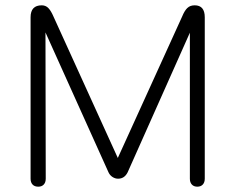

<svg xmlns="http://www.w3.org/2000/svg" viewBox="-20 -696 886 722"><path d="M95 -24V-631Q95 -676 137 -676Q152 -676 162 -665.5Q172 -655 181 -634L423 -102L665 -634Q674 -656 684.5 -666Q695 -676 712 -676Q750 -676 750 -631V-24Q750 -10 742.5 -2Q735 6 722 6Q709 6 701.5 -2Q694 -10 694 -24V-573L460 -48Q448 -24 424 -24Q413 -24 403 -30.5Q393 -37 388 -48L151 -574L152 -24Q152 -10 144.5 -2Q137 6 124 6Q110 6 102.5 -2Q95 -10 95 -24Z"/></svg>

Font: SN Pro Light
Style: Regular
Weight: 300
Designer: Tobias Whetton
Foundry: Supernotes
Version: Version 1.002